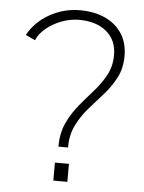

<svg xmlns="http://www.w3.org/2000/svg" viewBox="-53 -775 612 818"><g transform="rotate(5 253.5 -366.5)"><path d="M215 -146Q215 -204.5 235.5 -248.2Q256 -292 286 -328Q316 -364 346 -397.8Q376 -431.5 396.5 -469.5Q417 -507.5 417 -556Q417 -619 373.2 -655.5Q329.5 -692 256 -692Q218 -692 180.8 -677.8Q143.5 -663.5 115.2 -640Q87 -616.5 76 -589L35 -608Q66.5 -665 126.5 -699Q186.5 -733 256 -733Q319 -733 365.2 -711.2Q411.5 -689.5 436.8 -649.8Q462 -610 462 -556Q462 -503 441.2 -462.8Q420.5 -422.5 389.8 -388Q359 -353.5 328.2 -318.5Q297.5 -283.5 276.8 -242Q256 -200.5 256 -146ZM206 0V-77H266V0Z"/></g></svg>

Font: Public Sans Thin Thin
Style: Regular
Weight: 250
Version: Version 2.001